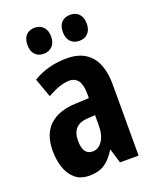

<svg xmlns="http://www.w3.org/2000/svg" viewBox="-141 -830 747 922"><g transform="rotate(-20 232.0 -369.0)"><path d="M245 -557Q325 -557 367 -508Q409 -459 409 -363V0H314L292 -73H290Q265 -31 234 -10.5Q203 10 155 10Q110 10 82 -14.5Q54 -39 41.5 -78.5Q29 -118 29 -162Q29 -247 76 -291Q123 -335 211 -338L279 -341V-364Q279 -452 218 -452Q172 -452 106 -414L71 -511Q147 -557 245 -557ZM242 -252Q160 -248 160 -167Q160 -94 209 -94Q240 -94 259.5 -123.5Q279 -153 279 -203V-254ZM89 -681Q89 -714 105.5 -731Q122 -748 149 -748Q176 -748 193 -730.5Q210 -713 210 -681Q210 -650 193 -632.5Q176 -615 149 -615Q122 -615 105.5 -632Q89 -649 89 -681ZM270 -681Q270 -714 286.5 -731Q303 -748 331 -748Q359 -748 375.5 -730.5Q392 -713 392 -681Q392 -650 375.5 -632.5Q359 -615 331 -615Q303 -615 286.5 -632.5Q270 -650 270 -681Z"/></g></svg>

Font: Noto Sans Khmer UI ExtraCondensed
Style: Bold
Weight: 700
Width: 2
Designer: Danh Hong and the Monotype Design Team
Foundry: Monotype Imaging Inc.
Version: Version 2.002; ttfautohint (v1.8.4.7-5d5b)